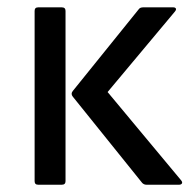

<svg xmlns="http://www.w3.org/2000/svg" viewBox="-20 -508 521 528"><path d="M382.8 0Q376 0 371.1 -4.9L180.2 -242.2Q173.8 -250 180.2 -257.8L361.8 -482.9Q365.2 -487.8 374 -487.8H456.1Q461.9 -487.8 463.6 -484.6Q465.3 -481.4 460.9 -476.1L275.9 -254.9L478 -12.2Q482.4 -6.8 480.2 -3.4Q478 0 472.2 0ZM85 0Q75.2 0 75.2 -9.8V-478Q75.2 -487.8 85 -487.8H149.9Q160.2 -487.8 160.2 -478V-9.8Q160.2 0 149.9 0Z"/></svg>

Font: Sofia Sans
Style: Regular
Weight: 400
Designer: Botio Nikoltchev, Ani Petrova
Foundry: lettersoup
Version: Version 4.100